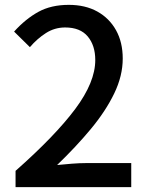

<svg xmlns="http://www.w3.org/2000/svg" viewBox="-20 -770 610 790"><path d="M44 0V-67Q207 -211 289.5 -321.5Q372 -432 372 -523Q372 -583 341 -620Q310 -657 248 -657Q205 -657 169 -634Q133 -611 103 -576L38 -640Q85 -692 137.5 -721Q190 -750 263 -750Q331 -750 380.5 -722.5Q430 -695 457.5 -645.5Q485 -596 485 -529Q485 -458 450 -385.5Q415 -313 354 -239.5Q293 -166 215 -91Q244 -94 276 -96.5Q308 -99 335 -99H520V0Z"/></svg>

Font: Source Han Sans SC Medium
Style: Regular
Weight: 500
Designer: Ryoko NISHIZUKA 西塚涼子 (kana, bopomofo & ideographs); Paul D. Hunt (Latin, Greek & Cyrillic); Sandoll Communications 산돌커뮤니
Foundry: Adobe
Version: Version 2.004;hotconv 1.0.118;makeotfexe 2.5.65603